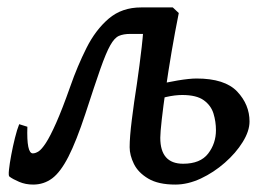

<svg xmlns="http://www.w3.org/2000/svg" viewBox="-20 -477 726 517"><path d="M31.7 -142.6 53.7 -135.7Q51.3 -64 68.4 -64Q75.2 -64 83.5 -69.1Q91.8 -74.2 103.5 -92Q115.2 -109.9 131.3 -146.2Q147.5 -182.6 169.4 -244.6Q188.5 -299.3 212.9 -347.9Q237.3 -396.5 272.7 -426.8Q308.1 -457 359.9 -457Q368.7 -457 385 -457Q401.4 -457 418.2 -457Q435.1 -457 444.8 -457L375.5 -385.7Q364.7 -385.7 350.3 -385.7Q335.9 -385.7 331.1 -385.7Q312.5 -385.7 300.3 -380.4Q288.1 -375 276.9 -355Q265.6 -335 250.2 -291.3Q234.9 -247.6 210 -170.9Q185.5 -96.7 164.3 -55.2Q143.1 -13.7 120.6 3.2Q98.1 20 69.3 20Q48.8 20 31.7 12.7Q14.6 5.4 5.4 -1.5Q2.4 -3.4 4.2 -20Q5.9 -36.6 10.3 -59.8Q14.6 -83 20.3 -105.7Q25.9 -128.4 31.7 -142.6ZM461.4 -441.9Q451.2 -391.1 442.1 -337.9Q433.1 -284.7 426.3 -237.1Q419.4 -189.5 415.5 -154.5Q411.6 -119.6 411.6 -106Q411.6 -36.1 473.1 -36.1Q519.5 -36.1 540.5 -63.5Q561.5 -90.8 561.5 -126.5Q561.5 -149.4 554.9 -171.1Q548.3 -192.9 528.8 -207Q509.3 -221.2 470.7 -221.2Q451.2 -221.2 427.2 -215.8Q403.3 -210.4 388.7 -204.6L397.9 -247.6Q426.3 -254.9 458.3 -260.3Q490.2 -265.6 509.3 -265.6Q585.4 -265.6 618.7 -230.5Q651.9 -195.3 651.9 -149.9Q651.9 -124 633.5 -94.5Q615.2 -64.9 585.4 -38.8Q555.7 -12.7 520.8 3.7Q485.8 20 452.1 20Q406.2 20 379.2 3.9Q352.1 -12.2 340.6 -35.6Q329.1 -59.1 329.1 -80.6Q329.1 -107.9 335 -154.8Q340.8 -201.7 348.6 -251Q356 -301.8 361.6 -350.6Q367.2 -399.4 366.7 -424.8L445.3 -457Z"/></svg>

Font: Gentium Book Plus
Style: Italic
Weight: 400
Italic angle: -8°
Designer: Victor Gaultney, Annie Olsen, Iska Routamaa, Becca Hirsbrunner
Foundry: SIL International
Version: Version 6.101